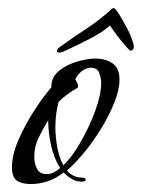

<svg xmlns="http://www.w3.org/2000/svg" viewBox="-20 -454 356 482"><path d="M57 8Q35 8 22.5 -0.5Q10 -9 10 -34Q10 -65 26.5 -103Q43 -141 66 -176.5Q89 -212 109 -235V-237Q109 -261 128.5 -276.5Q148 -292 174 -299.5Q200 -307 219 -307Q245 -307 262.5 -295Q280 -283 280 -254Q280 -229 267 -196.5Q254 -164 233.5 -130.5Q213 -97 190 -69.5Q167 -42 148 -26Q163 -8 187 -8Q189 -8 192 -7Q195 -6 195 -4Q195 0 191.5 1Q188 2 185 2Q172 2 160.5 -4.5Q149 -11 140 -21Q103 8 57 8ZM139 -39Q161 -60 182.5 -97.5Q204 -135 219 -175.5Q234 -216 234 -246Q234 -258 229 -271Q224 -284 208 -284Q196 -284 185 -275Q174 -266 169 -255Q171 -252 173.5 -247Q176 -242 176 -238Q176 -234 174 -233Q161 -226 149.5 -217.5Q138 -209 127 -198Q123 -183 121 -167Q119 -151 119 -135Q119 -112 123.5 -86Q128 -60 139 -39ZM97 -17Q107 -17 115.5 -21.5Q124 -26 131 -32Q115 -57 108 -90Q101 -123 101 -152Q88 -131 77 -108.5Q66 -86 66 -60Q66 -45 72.5 -31Q79 -17 97 -17ZM129 -322Q123 -322 123 -326Q123 -332 133 -338Q162 -359 197 -382Q232 -405 261 -432L265 -434Q270 -433 279.5 -417.5Q289 -402 299 -383Q309 -364 313 -350Q315 -345 315.5 -341.5Q316 -338 316 -336Q315 -330 312.5 -328.5Q310 -327 308 -327Q305 -327 293.5 -340.5Q282 -354 270.5 -369.5Q259 -385 256 -390Q240 -375 208 -358Q176 -341 138 -324Q135 -323 133 -322.5Q131 -322 129 -322Z"/></svg>

Font: Bonheur Royale
Style: Regular
Weight: 400
Designer: Robert E. Leuschke
Foundry: Robert E. Leuschke
Version: Version 1.010; ttfautohint (v1.8.3)